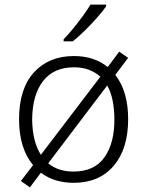

<svg xmlns="http://www.w3.org/2000/svg" viewBox="-20 -786 640 836"><path d="M110 30 71 2 124 -67Q63 -140 63 -267Q63 -400 128 -471Q193 -542 302 -542Q390 -542 449 -494L499 -561L538 -534L482 -460Q538 -388 538 -267Q538 -138 475 -64Q412 10 301 10Q216 10 158 -34ZM120 -266Q121 -170 158 -112L417 -452Q396 -471 367.5 -482Q339 -493 302 -493Q214 -493 167.5 -433Q121 -373 120 -266ZM300 -39Q392 -39 435.5 -102Q479 -165 478 -267Q478 -310 470.5 -347.5Q463 -385 447 -414L190 -75Q233 -39 300 -39ZM257 -615Q276 -634 298 -661Q320 -688 340.5 -716Q361 -744 374 -766H442V-758Q427 -737 402.5 -709Q378 -681 350 -653.5Q322 -626 297 -606H257Z"/></svg>

Font: Noto Sans Mono Light
Style: Regular
Weight: 300
Designer: Monotype Design Team
Foundry: Monotype Imaging Inc.
Version: Version 2.014; ttfautohint (v1.8.4.7-5d5b)